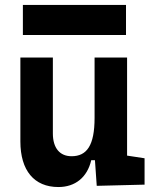

<svg xmlns="http://www.w3.org/2000/svg" viewBox="-20 -752 626 782"><path d="M217.8 9.8C286.1 9.8 335.4 -29.3 351.6 -99.6H366.7L374 4.9L568.8 0V-107.4L497.6 -118.2V-517.6H365.2V-272C365.2 -159.2 333.5 -115.7 271.5 -115.7C223.6 -115.7 195.3 -148.9 195.3 -208.5V-517.6H63V-175.8C63 -57.6 119.1 9.8 217.8 9.8ZM73.2 -609.4H493.2V-731.9H73.2Z"/></svg>

Font: Cascadia Mono NF
Style: Bold
Weight: 700
Monospace: yes
Designer: Aaron Bell
Foundry: Saja Typeworks
Version: Version 2404.023